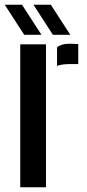

<svg xmlns="http://www.w3.org/2000/svg" viewBox="-37 -786 366 806"><path d="M202.5 -509.5V-587.5Q221 -602.5 254.5 -602.5Q265 -602.5 275.2 -601.8Q285.5 -601 291.5 -601V-517H255.5Q223.5 -517 202.5 -509.5ZM48 0V-600H156V0ZM64.5 -640 -17 -766H55.5L137 -640ZM185 -640 103.5 -766H176.5L258 -640Z"/></svg>

Font: Big Shoulders Stencil Display
Style: Bold
Weight: 700
Designer: Patric King
Foundry: XO Type Co
Version: Version 1.000